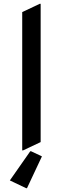

<svg xmlns="http://www.w3.org/2000/svg" viewBox="-20 -777 333 1017"><path d="M123 219.7H118.2L32.2 178.7L140.1 24.4H145L202.1 51.3ZM97.7 19.5V-712.9L190.4 -756.8H195.3V-24.4L102.5 19.5Z"/></svg>

Font: Nova Flat
Style: Book
Weight: 400
Version: Version 2.000